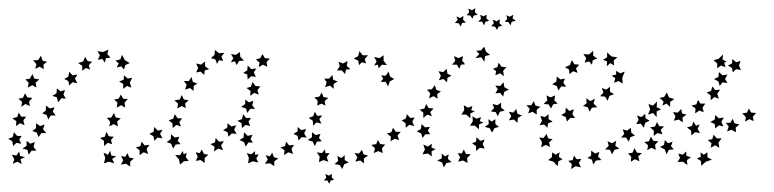

<svg xmlns="http://www.w3.org/2000/svg" viewBox="-45 -415 1890 469"><path d="M352 -98 346 -88 352 -77 340 -79 332 -71 330 -82 320 -88 330 -93 332 -105 340 -96ZM320 -61 313 -51 317 -39 306 -43 296 -36V-48L287 -55L298 -58L301 -69L308 -60ZM282 -28 273 -20V-8L263 -15L250 -13L256 -23L251 -34L261 -32L266 -41L271 -30ZM234 -16 221 -20 209 -16 212 -29 208 -42 219 -37 224 -47 227 -35 239 -33 229 -27ZM209 -58V-71L199 -78L211 -81L215 -93L221 -82L233 -81L226 -73L229 -63L218 -66ZM222 -106 224 -118 216 -127 227 -128 233 -139 238 -128 250 -126 241 -118 243 -106 233 -112ZM240 -152 242 -164 234 -172 245 -174 250 -184 256 -174 267 -173 259 -164 261 -152 251 -158ZM256 -198V-210L246 -216L257 -220L258 -231L267 -223L278 -225L272 -213L276 -201L265 -205ZM258 -245 251 -253 240 -250 245 -260 237 -267 249 -270 253 -281 260 -268 272 -261 261 -256ZM225 -274 214 -273 211 -262 205 -271 194 -269 199 -280 193 -290 207 -288 220 -294 217 -283ZM180 -264 172 -256 175 -245 165 -249 156 -242V-254L146 -261L158 -265L163 -276L169 -266ZM144 -233 138 -223 144 -212 132 -214 124 -206 122 -217 112 -222 122 -228 124 -240 132 -231ZM114 -195 110 -184 116 -174 105 -175 97 -165 94 -177 83 -181 93 -187 94 -199 103 -192ZM88 -153 84 -142 91 -133H79L73 -123L69 -134L58 -138L67 -145V-157L77 -150ZM64 -111 60 -99 68 -90H56L49 -80L45 -91L34 -95L43 -102V-114L53 -107ZM40 -68 37 -56 44 -47H32L25 -37L22 -49L10 -52L20 -59V-71L29 -64ZM8 -14 -2 -20 -14 -15 -10 -26 -16 -37 -5 -35 2 -45 4 -34 16 -31 5 -26ZM-13 -58 -15 -70 -25 -76 -14 -80 -11 -92 -3 -83H8L2 -74L7 -64L-5 -66ZM-6 -107 -5 -119 -15 -126 -3 -129 1 -140 7 -130H19L12 -121L15 -109L4 -114ZM7 -154 9 -166 0 -174 11 -176 16 -187 22 -177 34 -176 26 -167 28 -156 17 -161ZM23 -201 25 -213 17 -221 28 -223 34 -234 39 -223 51 -221 42 -213 44 -201 34 -207ZM41 -247 44 -258 36 -268H48L55 -279L59 -267L70 -264L61 -257L62 -246L52 -252Z M620 -42 624 -31 635 -28 625 -21V-9L615 -16L602 -15L609 -25L604 -36L614 -33ZM578 -46V-37L587 -38L581 -28L586 -18L573 -21L561 -16L563 -29L558 -41L569 -38ZM401 -46 404 -38 411 -42 409 -31 416 -22 404 -21 395 -13 392 -26 383 -36H395ZM448 -50 453 -39 464 -37 455 -29V-17L445 -24L433 -22L438 -32L433 -43L443 -41ZM654 -69 661 -60 673 -61 667 -51 671 -39 659 -43 649 -36 650 -48 640 -55 651 -58ZM482 -78 490 -69 502 -70 495 -60 500 -48 488 -52 478 -45 479 -57 469 -63 480 -67ZM373 -87 382 -79 393 -81 389 -71 396 -63 384 -62 378 -52 373 -64 362 -68 372 -75ZM551 -92 560 -83 572 -86 567 -75 573 -67H562L555 -57L551 -68L540 -73L550 -79ZM682 -105 691 -97 703 -100 698 -89 704 -79 692 -80 684 -72 682 -83 672 -88 682 -94ZM511 -114 520 -106 532 -109 527 -98 533 -88 521 -89 513 -81 511 -92 500 -97 510 -103ZM549 -136 556 -127H568L562 -118L566 -107L555 -110L546 -102L545 -114L535 -120L546 -124ZM382 -136 389 -126H400L393 -117L397 -106L386 -110L377 -102L376 -114L367 -121L378 -125ZM554 -172 563 -165 574 -169 571 -158 578 -149H566L559 -139L556 -150L544 -154L554 -161ZM399 -183 404 -172 416 -170 407 -162 409 -151 399 -156 388 -150 390 -162 381 -170 394 -172ZM572 -215 579 -205 591 -204 584 -195 587 -184 576 -188 566 -181 567 -193 557 -200 568 -203ZM423 -227 426 -215 437 -211 428 -205V-193L419 -200L407 -196L411 -208L404 -217H416ZM560 -255 569 -246 581 -248 575 -238 580 -227 569 -229 560 -221 559 -233 549 -237 559 -243ZM456 -265V-253L466 -246L455 -243L454 -232L445 -240L434 -238L439 -249L434 -260L446 -257ZM596 -283 602 -273 614 -272 606 -263 608 -252 597 -257 587 -251 589 -262 580 -270 591 -273ZM541 -288 542 -276 551 -267 539 -266 533 -256 529 -265 519 -263 525 -273 519 -283 531 -281ZM480 -293 490 -285 503 -286 496 -277 500 -266 490 -268 485 -259 481 -270 470 -273 479 -281Z M968 -128 962 -118 967 -107 955 -110 946 -103V-114L936 -121L946 -125L949 -136L957 -127ZM934 -93 926 -84 930 -73 919 -76 909 -70 910 -81 900 -89 911 -92 915 -103 922 -93ZM896 -62 888 -53 890 -41 879 -46 868 -41 871 -53 862 -61 874 -63 878 -73 884 -63ZM854 -35 844 -28V-16L835 -23L823 -20L828 -31L821 -41L832 -40L839 -49L843 -38ZM807 -18 796 -14 791 -2 785 -12 772 -14 781 -22 779 -34 789 -29 797 -36V-24ZM757 -20 745 -24 734 -19 736 -32 729 -43 741 -41 749 -50 750 -41H760L753 -31ZM724 -58 719 -69 707 -73 717 -80V-92L726 -85L738 -88L734 -78L741 -70L729 -69ZM720 -108 719 -120 709 -127 720 -131 724 -142 730 -132 742 -133 735 -124 740 -113 728 -116ZM730 -157 731 -169 723 -177 735 -179 741 -189 745 -178 757 -176 748 -168 750 -157 740 -162ZM749 -202 753 -214 747 -223H759L767 -232L769 -220L780 -216L770 -210V-198L761 -206ZM778 -243 785 -253 782 -264 793 -260 804 -266 802 -254 811 -246 800 -245 798 -234 790 -243ZM819 -272 830 -278 833 -290 841 -280H854L846 -271L849 -260L839 -263L832 -256L830 -267ZM869 -276 882 -273 892 -280V-267L900 -256L888 -257L880 -248L878 -257L869 -255L875 -265ZM904 -240 908 -228 918 -222 907 -216 903 -204 897 -215H885L891 -223L886 -231L897 -230ZM771 24 763 26 759 34 755 26H746L752 19L750 10L758 14L766 10L765 18Z M1275 -154 1266 -147V-135L1256 -142L1245 -138L1249 -149L1241 -158H1253L1259 -168L1263 -157ZM1230 -133 1220 -127 1219 -115 1210 -123 1198 -121 1204 -131 1198 -142 1209 -140 1216 -149 1219 -137ZM1174 -105 1163 -102 1157 -91 1151 -102 1139 -105 1149 -112 1148 -124 1156 -118 1165 -124V-112ZM1104 -126 1094 -135H1082L1089 -146L1088 -158L1098 -152L1109 -156L1106 -146L1115 -143L1104 -138ZM1118 -291 1130 -292 1138 -301 1142 -289 1152 -281 1140 -278 1138 -264 1131 -275 1116 -273 1126 -283ZM1173 -262 1180 -252 1192 -251 1184 -242 1186 -229 1176 -236 1165 -231 1167 -241 1159 -247 1170 -251ZM1185 -214 1187 -202 1198 -196 1187 -191 1184 -179 1177 -188 1165 -187 1171 -197 1165 -206 1177 -205ZM1179 -164V-152L1188 -145L1176 -142L1171 -131L1166 -141L1154 -143L1162 -151L1158 -161L1170 -158ZM1139 -74 1134 -63 1139 -52 1127 -54 1118 -46V-58L1108 -65L1118 -69L1119 -80L1128 -71ZM1105 -38 1096 -29 1097 -17 1086 -23 1074 -20 1079 -31 1073 -41 1083 -40 1088 -50 1093 -39ZM1058 -19 1046 -17 1039 -6 1035 -18 1023 -23 1034 -28V-40L1042 -33L1051 -38L1049 -27ZM1010 -33 1000 -40 987 -38 993 -50 989 -62 1000 -57 1010 -64 1009 -54 1019 -51 1009 -45ZM987 -78 984 -89 973 -94 983 -100 985 -112 993 -104 1005 -105 1000 -96 1006 -87H994ZM989 -127V-140L980 -147L992 -150L996 -161L1002 -151L1014 -150L1006 -141L1010 -131L999 -135ZM1003 -175 1006 -187 998 -196 1010 -197 1017 -207 1021 -195 1032 -192 1023 -185 1024 -174 1014 -180ZM1027 -219 1032 -230 1026 -241 1038 -239 1046 -247 1048 -235 1058 -230 1048 -225 1047 -214 1038 -222ZM1059 -257 1067 -266 1064 -278 1075 -273 1086 -278 1084 -267 1091 -258 1081 -257 1077 -247 1071 -257ZM1125 -99 1115 -108H1103L1110 -119L1109 -131L1119 -125L1130 -129L1127 -119L1136 -116L1125 -111ZM1122 -379 1112 -377 1109 -369 1104 -377 1095 -378 1101 -385 1099 -394 1108 -390 1116 -395 1115 -385ZM1215 -364 1205 -362 1202 -353 1197 -361 1188 -362 1194 -369 1192 -378 1200 -374 1209 -379 1207 -370ZM1150 -364 1141 -362 1137 -353 1133 -362H1123L1130 -369L1128 -379L1136 -375L1144 -379L1143 -370ZM1182 -352 1173 -350 1169 -342 1164 -350 1155 -351 1161 -358 1159 -367 1168 -363 1176 -368 1175 -358ZM1093 -360 1084 -359 1080 -350 1076 -358 1066 -359 1073 -366 1070 -375 1079 -371 1087 -376 1086 -367Z M1326 -134 1336 -140 1337 -152 1346 -144 1357 -148 1353 -136 1360 -127H1348L1340 -118L1337 -129ZM1379 -156 1388 -163 1387 -175 1397 -168 1408 -174 1405 -162 1414 -153 1401 -152 1395 -142 1391 -153ZM1421 -180 1429 -189 1425 -200 1436 -196 1445 -203V-191L1455 -185L1444 -181L1439 -169L1433 -179ZM1455 -213 1458 -224 1449 -230 1460 -233V-242L1470 -236L1481 -240L1475 -225L1476 -211L1466 -217ZM1455 -255 1446 -261 1437 -253 1438 -265 1428 -269 1438 -275V-287L1449 -277L1463 -275L1454 -267ZM1414 -272 1403 -268 1401 -257 1394 -265 1383 -262 1387 -273 1380 -283 1394 -282 1404 -291V-279ZM1370 -257 1362 -248 1366 -237 1355 -241 1346 -234 1345 -245 1335 -251 1347 -256 1352 -268 1358 -258ZM1335 -223 1331 -213 1338 -203 1326 -204 1319 -194 1315 -205 1304 -209 1314 -216 1315 -228 1324 -221ZM1311 -182 1309 -170 1317 -162 1306 -160 1301 -150 1295 -160 1283 -161 1292 -170 1290 -182 1300 -177ZM1295 -136V-124L1305 -118L1294 -114L1292 -103L1284 -111L1273 -109L1279 -120L1275 -132L1286 -129ZM1290 -88 1294 -77 1305 -75 1296 -67 1299 -56 1288 -61 1277 -55 1279 -68 1272 -79 1283 -78ZM1304 -43 1312 -37 1322 -43 1320 -32 1329 -26 1319 -21 1317 -9 1307 -20 1294 -24 1303 -31ZM1343 -22 1354 -24 1357 -35 1364 -26 1375 -27 1369 -17 1374 -6 1361 -9 1350 -2 1352 -14ZM1390 -29 1399 -35V-47L1409 -40L1419 -44L1416 -33L1424 -24L1411 -23L1404 -13L1401 -25ZM1433 -50 1442 -59 1439 -70 1450 -65 1460 -71 1458 -59 1468 -52 1456 -49 1450 -38 1445 -49ZM1472 -79 1480 -88 1476 -99 1487 -96 1496 -103 1497 -91 1506 -84 1495 -80 1491 -69 1484 -79ZM1509 -112 1515 -122 1511 -133 1522 -129 1531 -137 1532 -126 1542 -120 1531 -115 1528 -103 1520 -113Z M1802 -139 1794 -130 1796 -119 1786 -124 1775 -118 1777 -129 1768 -138 1780 -140 1784 -150 1790 -140ZM1761 -111 1752 -103 1753 -92 1742 -98 1731 -94 1735 -106 1728 -115H1739L1745 -125L1749 -114ZM1665 -90 1653 -92 1644 -84 1643 -96 1633 -104 1645 -107 1649 -118 1655 -108 1664 -111 1659 -100ZM1623 -116 1613 -123 1601 -120 1605 -131 1599 -141 1611 -140 1619 -149 1621 -138 1632 -135 1622 -128ZM1592 -154 1583 -162 1573 -157 1576 -167 1566 -176 1577 -178 1584 -189 1589 -177 1602 -173 1592 -166ZM1560 -167 1559 -153 1570 -148 1559 -143V-129L1550 -139L1538 -135L1543 -148L1539 -161L1550 -157ZM1560 -117 1565 -107 1577 -106 1569 -98 1573 -87 1561 -90 1552 -83V-96L1543 -104L1555 -106ZM1579 -73 1587 -65 1598 -69 1594 -58 1601 -50 1589 -49 1583 -38 1579 -50 1567 -56 1577 -61ZM1612 -40 1623 -37 1631 -45 1632 -34 1643 -31 1633 -24 1634 -12 1623 -20 1610 -19 1616 -29ZM1657 -28 1667 -32 1666 -43 1674 -37 1683 -43V-31L1694 -25L1679 -20L1668 -10L1667 -22ZM1691 -54 1693 -65 1684 -73 1695 -75 1698 -86 1706 -77H1718L1710 -67L1712 -54L1702 -60ZM1702 -101 1701 -112 1690 -117 1701 -123 1702 -134 1711 -126 1723 -128 1717 -117 1722 -106 1711 -109ZM1713 -205 1710 -216 1699 -222 1710 -227 1711 -239 1720 -231 1732 -233 1726 -222 1732 -212 1720 -214ZM1707 -248V-260L1698 -268L1710 -271L1721 -282L1720 -270L1730 -264L1724 -262L1727 -251L1716 -255ZM1764 -266 1760 -255 1765 -244 1753 -246 1745 -238 1743 -249 1733 -255 1743 -260 1744 -271 1753 -263ZM1714 -196 1707 -186 1711 -174 1700 -178 1691 -170V-182L1681 -189L1692 -193L1695 -204L1702 -195ZM1678 -162 1671 -152 1674 -141 1663 -145 1653 -138 1654 -150 1644 -157 1656 -160 1660 -171 1666 -162ZM1563 -70 1555 -61 1557 -49 1546 -54 1536 -48 1538 -60 1529 -68 1540 -70 1545 -81 1551 -71ZM1523 -41 1514 -33 1517 -21 1506 -26 1496 -20 1497 -32 1489 -40 1500 -42 1505 -53 1511 -42Z"/></svg>

Font: Santa christmas start
Style: Regular
Weight: 400
Designer: MUHAMMAD YONI
Version: Version 001.000